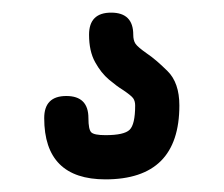

<svg xmlns="http://www.w3.org/2000/svg" viewBox="-20 -70 354 304"><path d="M147 214Q50 214 50 117Q50 82 85 82Q120 82 120 117Q120 135 124.5 139.5Q129 144 147 144Q176.5 144 185.2 135.5Q194 127 194 97Q194 90 190.8 85.5Q187.5 81 174 72Q165 66.5 152.5 56Q140 45.5 130.5 28.2Q121 11 121 -15Q121 -50 156 -50Q191 -50 191 -15Q191 -6 194.5 -0.8Q198 4.5 213 15Q226.5 24 245.2 42.5Q264 61 264 97Q264 155.5 234.8 184.8Q205.5 214 147 214Z"/></svg>

Font: Jura Light
Style: Bold
Weight: 700
Version: Version 5.104